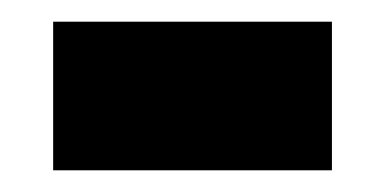

<svg xmlns="http://www.w3.org/2000/svg" viewBox="-20 -357 354 177"><path d="M29 -200H286V-337H29Z"/></svg>

Font: Noto Sans Georgian ExtraCondensed ExtraBold
Style: Regular
Weight: 800
Width: 2
Designer: Monotype Design Team, Akaki Razmadze
Foundry: Google LLC
Version: Version 2.005